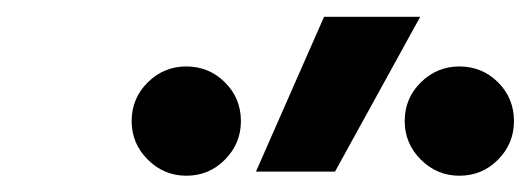

<svg xmlns="http://www.w3.org/2000/svg" viewBox="-20 -815 636 230"><path d="M286.6 -609.4 368.2 -794.9H483.4L381.3 -609.4ZM203.1 -604.5Q176.3 -604.5 157 -623.8Q137.7 -643.1 137.7 -669.9Q137.7 -697.3 157 -716.3Q176.3 -735.4 203.1 -735.4Q230.5 -735.4 249.5 -716.3Q268.6 -697.3 268.6 -669.9Q268.6 -643.1 249.5 -623.8Q230.5 -604.5 203.1 -604.5ZM530.3 -604.5Q503.4 -604.5 484.1 -623.8Q464.8 -643.1 464.8 -669.9Q464.8 -697.3 484.1 -716.3Q503.4 -735.4 530.3 -735.4Q557.6 -735.4 576.7 -716.3Q595.7 -697.3 595.7 -669.9Q595.7 -643.1 576.7 -623.8Q557.6 -604.5 530.3 -604.5Z"/></svg>

Font: Cascadia Mono NF
Style: Italic
Weight: 400
Italic angle: -10°
Monospace: yes
Designer: Aaron Bell
Foundry: Saja Typeworks
Version: Version 2404.023